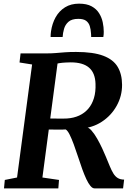

<svg xmlns="http://www.w3.org/2000/svg" viewBox="-20 -1037 730 1057"><path d="M2 0 6.5 -46.4 73.9 -59.8 156.7 -682 87.5 -693 93.2 -743H235Q264.2 -743 287.2 -745Q310.3 -747 336.1 -749Q361.9 -751 398.5 -751Q493.6 -751 548.8 -730Q604 -709.1 627.9 -668.7Q651.8 -628.3 652 -570.1Q652.3 -508.8 622.5 -454.9Q592.7 -401 540.4 -366.7Q488.2 -332.5 420.7 -328.8L452.4 -336.2Q467.1 -337.4 483.3 -319Q499.6 -300.7 515.1 -273.4Q530.6 -246.1 543 -219.3Q555.3 -192.4 562.2 -175.6Q574.8 -145.5 584.4 -122Q594 -98.6 604.1 -82.1Q614.2 -65.6 628.1 -57.1Q641.9 -48.5 663.3 -48.2L657.6 0H500Q489.1 0 477.9 -13.4Q466.6 -26.8 455.5 -50.4Q444.5 -74.1 433.2 -104.9Q421.1 -139.2 409.3 -175Q397.5 -210.8 385.9 -242.6Q374.2 -274.3 363.2 -296.3Q352.2 -318.2 341.7 -324.4Q339.4 -324.1 326.9 -323.7Q314.4 -323.4 297.4 -323.5Q280.5 -323.6 263.9 -323.8Q247.3 -323.9 236.4 -323.9L243.5 -385Q253 -384.7 268.8 -384.4Q284.5 -384.2 301.4 -384.2Q318.2 -384.2 331.5 -384.2Q344.8 -384.3 348.9 -384.7Q386.2 -387.2 415.9 -400.8Q445.6 -414.5 466.2 -438.6Q486.8 -462.7 497.2 -497.1Q507.6 -531.5 505.8 -575.9Q504 -635.3 470.3 -664.5Q436.7 -693.7 369.2 -693.7Q359.7 -693.7 341.7 -692.8Q323.7 -692 305.2 -689.1Q286.7 -686.2 275 -680.5L301.2 -720.8L213.5 -59.8L304.8 -46.4L301.1 0ZM415.3 -1016.9Q457.4 -1016.9 484.1 -1002.4Q510.8 -987.8 525.4 -964.4Q540 -941.1 545.6 -914.2Q551.2 -887.3 551.2 -862.2Q551.2 -855.1 550.7 -847.5Q550.1 -839.9 548.8 -833.3H481.9Q481.9 -838.1 481.7 -843Q481.4 -847.8 481.1 -852.4Q479.9 -875.2 474.2 -893.5Q468.5 -911.7 454.1 -922.5Q439.6 -933.2 411.2 -933.2Q375.2 -933.2 357 -917.1Q338.9 -901 332.5 -877.9Q326 -854.8 324.8 -833.3H258.6Q258.6 -841.4 259.1 -848.7Q259.7 -856 260.7 -863.6Q267 -907.5 286.3 -942.1Q305.7 -976.7 338.1 -996.8Q370.5 -1016.9 415.3 -1016.9Z"/></svg>

Font: Merriweather Light
Style: Italic
Weight: 300
Italic angle: -7.8°
Designer: Eben Sorkin
Foundry: Eben Sorkin
Version: Version 2.101